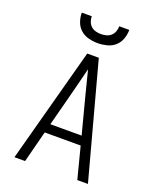

<svg xmlns="http://www.w3.org/2000/svg" viewBox="-171 -1054 942 1154"><g transform="rotate(20 300.0 -477.5)"><path d="M65 0 263 -735H337L535 0H467L415 -202H185L133 0ZM400 -260 340 -490Q330 -529 320 -568.5Q310 -608 300 -648Q290 -608 280 -568.5Q270 -529 260 -490L200 -260ZM300 -815Q271 -815 241.5 -822.5Q212 -830 190 -849.5Q168 -869 158 -897.5Q148 -926 148 -955H212Q212 -938 218 -921.5Q224 -905 236.5 -893.5Q249 -882 266 -877.5Q283 -873 300 -873Q317 -873 334 -877.5Q351 -882 363.5 -893.5Q376 -905 382 -921.5Q388 -938 388 -955H452Q452 -926 442 -897.5Q432 -869 410 -849.5Q388 -830 358.5 -822.5Q329 -815 300 -815Z"/></g></svg>

Font: Iosevka Custom Light Extended
Style: Regular
Weight: 300
Width: 7
Monospace: yes
Designer: Belleve Invis
Foundry: Belleve Invis
Version: Version 11.2.4; ttfautohint (v1.8.4)